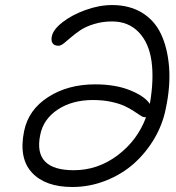

<svg xmlns="http://www.w3.org/2000/svg" viewBox="-20 -748 695 760"><path d="M266.1 -7.8Q159.7 -7.8 106.7 -64.5Q53.7 -121.1 75.2 -228Q92.3 -313.5 170.7 -363.8Q249 -414.1 356 -414.1Q436.5 -414.1 493.9 -391.1Q551.3 -368.2 573.2 -336.9Q589.8 -433.1 579.8 -505.6Q569.8 -578.1 529.1 -620.6Q488.3 -663.1 423.8 -663.1Q385.7 -663.1 353 -653.1Q320.3 -643.1 299.3 -629.2Q278.3 -615.2 262 -601.1Q245.6 -586.9 233.2 -576.9Q220.7 -566.9 211.9 -566.9Q194.3 -566.9 188 -577.1Q181.6 -587.4 185.1 -604Q190.4 -630.9 227.1 -659.7Q263.7 -688.5 318.1 -708.3Q372.6 -728 423.8 -728Q492.2 -728 542 -697.8Q591.8 -667.5 617.4 -613Q643.1 -558.6 649.2 -483.4Q655.3 -408.2 636.2 -317.9Q624 -255.9 591.1 -199.7Q558.1 -143.6 510.3 -100.8Q462.4 -58.1 398.7 -33Q335 -7.8 266.1 -7.8ZM139.2 -213.9Q110.4 -74.2 272 -74.2Q367.7 -74.2 446.3 -133.8Q524.9 -193.4 558.1 -284.2H551.8Q545.4 -284.2 534.9 -291.3Q524.4 -298.3 509.3 -308.3Q494.1 -318.4 473.6 -328.1Q453.1 -337.9 420.2 -345Q387.2 -352.1 348.1 -352.1Q265.6 -352.1 208.5 -314.2Q151.4 -276.4 139.2 -213.9Z"/></svg>

Font: Shantell Sans Bouncy
Style: Italic
Weight: 300
Italic angle: -11.31°
Designer: Stephen Nixon, Anya Danilova, Shantell Martin
Foundry: Arrow Type
Version: Version 1.006;[9816181b4]